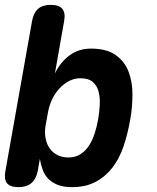

<svg xmlns="http://www.w3.org/2000/svg" viewBox="-24 -760 644 790"><path d="M52 10Q18 10 5 -6Q-8 -22 -2 -55L108 -674Q114 -707 132.5 -723.5Q151 -740 185 -740Q219 -740 232.5 -723.5Q246 -707 240 -674L202 -458Q225 -505 262.5 -532.5Q300 -560 350 -560Q415 -560 452 -533.5Q489 -507 505 -465Q521 -423 521 -371.5Q521 -320 512 -269Q502 -211 485 -160Q468 -109 439.5 -71.5Q411 -34 370 -12Q329 10 272 10Q238 10 214.5 1Q191 -8 175.5 -23.5Q160 -39 152 -60.5Q144 -82 140 -106L131 -55Q124 -22 104.5 -6Q85 10 52 10ZM257 -112Q286 -112 307 -125.5Q328 -139 342.5 -161.5Q357 -184 366 -212.5Q375 -241 380 -270Q385 -299 386.5 -329Q388 -359 381.5 -383.5Q375 -408 357.5 -423Q340 -438 306 -438Q282 -438 260 -426.5Q238 -415 220 -395.5Q202 -376 190.5 -351.5Q179 -327 174 -301L163 -240Q159 -212 164 -188.5Q169 -165 181.5 -148Q194 -131 213.5 -121.5Q233 -112 257 -112Z"/></svg>

Font: Maple Mono
Style: Bold Italic
Weight: 700
Italic angle: -10°
Monospace: yes
Designer: subframe7536
Version: Version 7.000